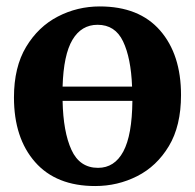

<svg xmlns="http://www.w3.org/2000/svg" viewBox="-20 -582 622 612"><path d="M24.5 -271.5Q24.5 -368 63.2 -432.5Q102 -497 164.2 -529.2Q226.5 -561.5 298 -561.5Q423.5 -561.5 490.2 -485Q557 -408.5 557 -279Q557 -180.5 518.2 -116.2Q479.5 -52 417.2 -20.5Q355 11 283.5 11Q159 11 91.8 -65.5Q24.5 -142 24.5 -271.5ZM291 -503Q239.5 -503 211 -455.2Q182.5 -407.5 179.5 -306H401Q397.5 -397.5 372.2 -450.2Q347 -503 291 -503ZM292.5 -47Q345 -47 373 -99Q401 -151 402 -260.5H179.5Q181.5 -161.5 207.8 -104.2Q234 -47 292.5 -47Z"/></svg>

Font: Merriweather Text Regular
Style: Bold
Weight: 700
Designer: Eben Sorkin
Foundry: Eben Sorkin
Version: Version 2.100; ttfautohint (v1.7.19-72a1) -l 8 -r 50 -G 200 